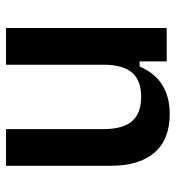

<svg xmlns="http://www.w3.org/2000/svg" viewBox="7 -581 584 638"><g transform="rotate(-90 299.0 -262.0)"><path d="M67 -188V-534H189V-211Q189 -146 215 -115.5Q241 -85 296 -85Q351 -85 377 -115.5Q403 -146 403 -211V-534H525V0H414V-90H397Q354 10 239 10Q155 10 111 -40.5Q67 -91 67 -188Z"/></g></svg>

Font: Mozilla Text BETA SemiBold
Style: Regular
Weight: 600
Designer: Studio DRAMA
Foundry: Studio DRAMA
Version: Version 0.100